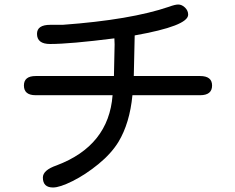

<svg xmlns="http://www.w3.org/2000/svg" viewBox="-20 -769 1040 851"><path d="M573 -432H867Q920 -432 920 -390Q920 -347 867 -347H567Q555 -223 505 -140Q473 -88 416 -41.5Q359 5 302 33.5Q245 62 215 62Q170 62 170 18Q170 -15 231 -36Q462 -123 479 -347H138Q86 -347 86 -390Q86 -432 138 -432H485L488 -572L487 -599Q290 -574 202 -574Q144 -574 144 -619Q144 -659 203 -659H258Q559 -681 729 -739Q756 -749 770 -749Q786 -749 800 -735.5Q814 -722 814 -704Q814 -654 577 -612Z"/></svg>

Font: 寒蝉全圆体
Style: Regular
Weight: 400
Designer: Warren2060
      Designed by Motoya company      

      [Varela Round]
      Joe Prince(Latin component); Avraham Cornf
Foundry: ChillType
Version: Version 3.200